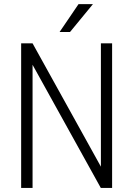

<svg xmlns="http://www.w3.org/2000/svg" viewBox="-20 -924 656 944"><path d="M531.2 0H475.6L140.1 -605.5V0H84V-710.9H140.1L476.1 -104.5V-710.9H531.2ZM366.2 -903.8H437L324.2 -766.6H272.9Z"/></svg>

Font: MAUL Condensed Light
Style: Light
Weight: 300
Designer: MAUL
Version: Version 2.137; 2017; ttfautohint (v1.8.3)